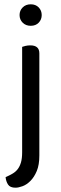

<svg xmlns="http://www.w3.org/2000/svg" viewBox="-20 -678 283 893"><path d="M6 146Q24 138 38.5 129.5Q53 121 62.5 108.5Q72 96 77.5 77.5Q83 59 83 30V-460Q88 -462 98.5 -464.5Q109 -467 121 -467Q163 -467 163 -430V45Q163 89 151 117.5Q139 146 121.5 163.5Q104 181 85 188Q66 195 52 195Q27 195 17.5 180.5Q8 166 6 146ZM71 -608Q71 -629 85.5 -643.5Q100 -658 123 -658Q146 -658 160 -643.5Q174 -629 174 -608Q174 -587 160 -572.5Q146 -558 123 -558Q100 -558 85.5 -572.5Q71 -587 71 -608Z"/></svg>

Font: Baloo Thambi 2
Style: Regular
Weight: 400
Designer: Aadarsh Rajan and Ek Type
Foundry: Ek Type
Version: Version 1.640;hotconv 1.0.111;makeotfexe 2.5.65597; ttfautoh